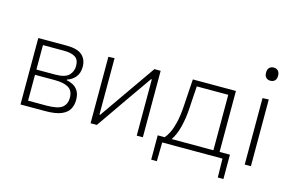

<svg xmlns="http://www.w3.org/2000/svg" viewBox="-104 -984 2113 1380"><g transform="rotate(15 952.0 -294.0)"><path d="M90 0V-494.5H300Q382 -494.5 417 -462.8Q452 -431 452 -377Q452 -329.5 427.5 -300Q403 -270.5 366.5 -259.5V-254Q390 -250.5 413.5 -238.2Q437 -226 452.5 -201Q468 -176 468 -134Q468 -97 451.8 -66.5Q435.5 -36 393 -18Q350.5 0 272 0ZM293 -454H135.5V-272H274Q349 -272 376.8 -301Q404.5 -330 404.5 -370Q404.5 -418 375.2 -436Q346 -454 293 -454ZM135.5 -40.5H271Q358.5 -40.5 389.5 -66.2Q420.5 -92 420.5 -137Q420.5 -191 385 -212Q349.5 -233 282.5 -233H135.5Z M611.5 0V-494.5L657 -496.5V-76.5H662.5L790 -259.5Q831 -318 872.2 -377.2Q913.5 -436.5 954 -494.5H1000.5V0H955V-418.5H949.5L822.5 -237Q781.5 -177.5 740.2 -118.2Q699 -59 658 0Z M1100 140V-41H1152Q1166.5 -57 1182 -87.2Q1197.5 -117.5 1209.8 -167.5Q1222 -217.5 1227 -293Q1231 -358 1234 -404Q1237 -450 1240 -494.5H1560.5V-41H1637.5V140H1595.5L1593 0H1144.5L1142 140ZM1269.5 -282.5Q1265 -211 1249.2 -148Q1233.5 -85 1204 -41H1514.5V-453.5H1280.5Q1278 -415 1275.2 -375.2Q1272.5 -335.5 1269.5 -282.5Z M1758.5 0V-494.5L1804.5 -496.5V0ZM1779.5 -629.5Q1760.5 -629.5 1748 -641.8Q1735.5 -654 1735.5 -678Q1735.5 -703 1748 -715.2Q1760.5 -727.5 1780.5 -727.5Q1800.5 -727.5 1812.8 -714.8Q1825 -702 1825 -678Q1825 -654 1812.8 -641.8Q1800.5 -629.5 1779.5 -629.5Z"/></g></svg>

Font: Commissioner ExtraLight
Style: Regular
Weight: 200
Designer: Kostas Bartsokas
Foundry: Kostas Bartsokas
Version: Version 1.000; ttfautohint (v1.8.3)